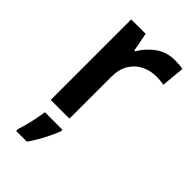

<svg xmlns="http://www.w3.org/2000/svg" viewBox="-237 -622 914 914"><g transform="rotate(45 219.5 -165.5)"><path d="M365 -552Q378 -552 393.5 -551Q409 -550 420 -547L409 -430Q399 -432 385 -433.5Q371 -435 360 -435Q320 -435 285 -418.5Q250 -402 228.5 -367.5Q207 -333 207 -281V0H81V-542H178L196 -448H202Q226 -491 268 -521.5Q310 -552 365 -552ZM221 71Q210 101 188.5 142.5Q167 184 141 221H69V208Q75 190 82 163.5Q89 137 94.5 109.5Q100 82 103 61H221Z"/></g></svg>

Font: Noto Sans Gujarati UI SemiBold
Style: Regular
Weight: 600
Designer: Jelle Bosma - Monotype Design Team, Universal Thirst
Foundry: Monotype Imaging Inc.
Version: Version 2.106; ttfautohint (v1.8.4.7-5d5b)